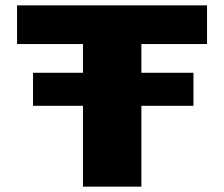

<svg xmlns="http://www.w3.org/2000/svg" viewBox="-20 -695 836 715"><path d="M103 -301V-424H289V-531H43.5V-675H751V-531H506.5V-424H700.5V-301H506.5V0H289V-301Z"/></svg>

Font: Anybody ExtraExpanded ExtraBold
Style: Regular
Weight: 800
Width: 8
Designer: Tyler Finck
Foundry: Etcetera Type Company
Version: Version 1.010; ttfautohint (v1.8.3) -l 8 -r 50 -G 200 -x 14 